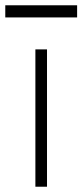

<svg xmlns="http://www.w3.org/2000/svg" viewBox="-78 -707 312 727"><path d="M56 0H100V-520H56ZM-58 -641H214V-687H-58Z"/></svg>

Font: Ribes
Style: Bold
Weight: 900
Designer: Luigi Gorlero
Foundry: Collletttivo
Version: Version 2.100;Glyphs 3.1.2 (3151)